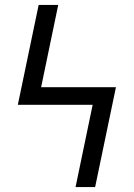

<svg xmlns="http://www.w3.org/2000/svg" viewBox="-20 -755 540 775"><path d="M285 0 354 -332H52L136 -735H215L146 -403H448L364 0Z"/></svg>

Font: Huly
Style: Regular
Weight: 400
Designer: Belleve Invis
Foundry: Belleve Invis
Version: Version 33.2.5; ttfautohint (v1.8.4)